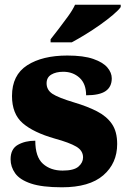

<svg xmlns="http://www.w3.org/2000/svg" viewBox="-20 -786 542 816"><path d="M243 10Q159 10 111.5 -6Q64 -22 44.5 -49.5Q25 -77 25 -109Q25 -153 56 -170.5Q87 -188 130 -188Q130 -119 162.5 -90Q195 -61 246 -61Q294 -61 313.5 -78Q333 -95 333 -117Q333 -146 304 -163Q275 -180 213 -197Q122 -223 76.5 -262.5Q31 -302 31 -378Q31 -467 95.5 -508.5Q160 -550 266 -550Q335 -550 376.5 -535.5Q418 -521 436.5 -499Q455 -477 455 -453Q455 -417 429 -399Q403 -381 346 -381Q346 -430 318 -455.5Q290 -481 249 -481Q218 -481 198 -469Q178 -457 178 -432Q178 -404 202.5 -387.5Q227 -371 297 -350Q351 -334 392 -313Q433 -292 455.5 -259.5Q478 -227 478 -174Q478 -92 419 -41Q360 10 243 10ZM195 -619Q210 -638 230 -664Q250 -690 269.5 -717Q289 -744 299 -766H493V-756Q484 -743 460.5 -723Q437 -703 406 -681Q375 -659 343 -639.5Q311 -620 285 -606H195Z"/></svg>

Font: Noto Serif Devanagari Black
Style: Regular
Weight: 900
Designer: Universal Thirst, Indian Type Foundry and the Monotype Design Team
Foundry: Monotype Imaging Inc.
Version: Version 2.004; ttfautohint (v1.8.4.7-5d5b)